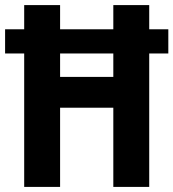

<svg xmlns="http://www.w3.org/2000/svg" viewBox="-23 -734 681 754"><path d="M72 0H213V-311H422V0H563V-524H638V-619H563V-714H422V-619H213V-714H72V-619H-3V-524H72ZM213 -432V-524H422V-432Z"/></svg>

Font: Noto Sans Hebrew Condensed
Style: Bold
Weight: 700
Width: 3
Designer: Monotype Design Team
Foundry: Monotype Imaging Inc.
Version: Version 2.004